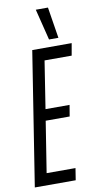

<svg xmlns="http://www.w3.org/2000/svg" viewBox="-106 -946 514 990"><g transform="rotate(-10 151.0 -451.0)"><path d="M-7.2 0 102.8 -700H309.2L298 -636.4H156L117.3 -388.2H243.2L233.3 -329.2H107.8L65.6 -62.1H216.7L206.9 0ZM197.5 -738.8 156.9 -901.7H220.6L246.6 -738.8Z"/></g></svg>

Font: Georama
Style: Italic
Weight: 400
Width: 2
Italic angle: -9°
Designer: Jean-Baptiste Levee
Foundry: Production Type
Version: Version 1.000